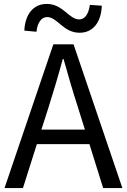

<svg xmlns="http://www.w3.org/2000/svg" viewBox="-20 -959 647 979"><path d="M438 -934C432 -886 412 -860 384 -860C331 -860 302 -939 218 -939C151 -939 108 -887 104 -803L166 -797C171 -845 192 -872 220 -872C273 -872 302 -792 386 -792C453 -792 496 -844 499 -930ZM191 -298 227 -410C253 -493 277 -572 300 -658H304C328 -573 351 -493 378 -410L413 -298ZM506 0H604L355 -733H252L3 0H97L168 -224H436Z"/></svg>

Font: Noto Sans Mono CJK SC Regular
Style: Regular
Weight: 400
Designer: Ryoko NISHIZUKA (kana & ideographs); Paul D. Hunt (Latin, Greek & Cyrillic); Wenlong ZHANG (bopomofo); Sandoll Communica
Foundry: Adobe Systems Incorporated
Version: Version 1.005;PS 1.005;hotconv 1.0.96;makeotf.lib2.5.65012